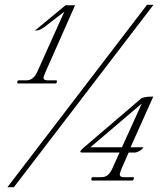

<svg xmlns="http://www.w3.org/2000/svg" viewBox="-20 -752 693 803"><path d="M11 31 595 -732H622L38 31ZM55 -403Q52 -403 52 -407Q52 -416 59 -416H91Q120 -416 136 -452L249 -703L163 -637Q158 -633 148.5 -628.5Q139 -624 126 -624L254 -730H294L170 -450Q162 -432 162 -426Q162 -416 180 -416H215Q218 -416 218 -412Q218 -403 212 -403ZM365 3Q362 3 362 -2Q362 -11 368 -11H404Q421 -11 432 -21Q443 -31 451 -50L480 -114H349Q335 -114 325.5 -114Q316 -114 316 -118Q316 -124 348 -150L561 -332Q565 -336 569.5 -339.5Q574 -343 585 -345.5Q596 -348 621 -348L526 -136H580Q574 -126 562.5 -120Q551 -114 543 -114H518L489 -48Q481 -29 481 -21Q481 -11 499 -11H536Q540 -11 540 -7Q540 -4 538 -0.5Q536 3 534 3ZM358 -136H490L573 -319Z"/></svg>

Font: MonteCarlo
Style: Regular
Weight: 400
Designer: Robert E. Leuschke
Foundry: Robert E. Leuschke
Version: Version 1.010; ttfautohint (v1.8.3)